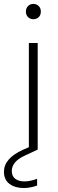

<svg xmlns="http://www.w3.org/2000/svg" viewBox="-65 -762 295 978"><path d="M124 183.1Q88.4 195.8 56.2 195.8Q12.2 195.8 -16.4 174.8Q-44.9 153.8 -44.9 112.8Q-44.9 44.9 51.8 1L82 -12.2V-543H127V0L61 30.8Q-4.9 61 -4.9 108.9Q-4.9 135.3 12.7 148.7Q30.3 162.1 60.1 162.1Q86.9 162.1 124 148.9ZM66.9 -703.1Q66.9 -720.2 77.9 -731.2Q88.9 -742.2 105 -742.2Q121.1 -742.2 132.1 -731.2Q143.1 -720.2 143.1 -703.1Q143.1 -685.5 132.1 -674.8Q121.1 -664.1 105 -664.1Q88.9 -664.1 77.9 -674.8Q66.9 -685.5 66.9 -703.1Z"/></svg>

Font: SVN-Poppins ExtraLight
Style: Regular
Weight: 200
Designer: Ninad Kale (Devanagari), Jonny Pinhorn (Latin)
Foundry: Indian Type Foundry
Version: Version 3.002 2017